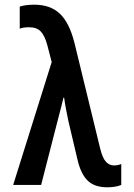

<svg xmlns="http://www.w3.org/2000/svg" viewBox="-20 -787 570 817"><path d="M436 10Q382 10 352.5 -19Q323 -48 309 -111L271 -272Q266 -296 261 -322Q256 -348 253 -371H250Q245 -350 239.5 -328.5Q234 -307 230 -292L155 0H36L200 -523L181 -596Q170 -636 153 -653.5Q136 -671 104 -671Q90 -671 81 -669.5Q72 -668 64 -665V-759Q76 -763 91.5 -765Q107 -767 126 -767Q194 -767 234.5 -729Q275 -691 297 -604L406 -156Q416 -115 430.5 -99Q445 -83 465 -83Q481 -83 496 -89V0Q472 10 436 10Z"/></svg>

Font: Noto Sans Mono Condensed SemiBold
Style: Regular
Weight: 600
Width: 3
Designer: Monotype Design Team
Foundry: Monotype Imaging Inc.
Version: Version 2.014